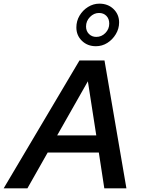

<svg xmlns="http://www.w3.org/2000/svg" viewBox="-69 -1031 772 1051"><path d="M-49 0 366 -700H503L623 0H502L472 -196H192L81 0ZM244 -290H458L412 -586ZM456 -778Q410 -778 379.5 -807.5Q349 -837 349 -881Q349 -916 366.5 -945.5Q384 -975 413 -993Q442 -1011 475 -1011Q522 -1011 552.5 -981.5Q583 -952 583 -908Q583 -874 565 -844Q547 -814 518.5 -796Q490 -778 456 -778ZM458 -829Q487 -829 508 -850.5Q529 -872 529 -902Q529 -928 513.5 -944Q498 -960 473 -960Q445 -960 423.5 -938Q402 -916 402 -886Q402 -861 418 -845Q434 -829 458 -829Z"/></svg>

Font: Red Hat Text Medium
Style: Italic
Weight: 500
Italic angle: -12°
Designer: Pentagram, MCKL
Foundry: Pentagram, MCKL
Version: Version 1.023; ttfautohint (v1.8.3)